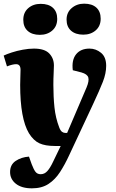

<svg xmlns="http://www.w3.org/2000/svg" viewBox="-28 -796 632 1047"><path d="M349 51Q326 101 299.5 142Q273 183 236.5 207Q200 231 146 231Q90 231 58.5 206Q27 181 27 142Q27 102 57.5 81.5Q88 61 130 58L145 100Q156 129 166 141.5Q176 154 194 154Q215 154 230.5 136.5Q246 119 261 87L303 0H270Q219 0 187 -14.5Q155 -29 130 -69Q82 -149 82 -333Q82 -354 83 -376.5Q84 -399 84 -415Q84 -446 60 -446Q41 -446 10 -434L-8 -493Q9 -501 36.5 -510Q64 -519 96.5 -525Q129 -531 157 -531Q215 -531 240.5 -504.5Q266 -478 266 -439Q266 -421 264.5 -395Q263 -369 263 -333Q263 -268 269 -210.5Q275 -153 295 -101Q302 -83 310.5 -77Q319 -71 329 -71H338L444 -319Q459 -355 453.5 -373.5Q448 -392 416 -401L369 -413Q362 -469 387 -500Q412 -531 460 -531Q495 -531 523 -508Q551 -485 551 -437Q551 -396 533 -350Q515 -304 479 -227ZM335 -689Q335 -728 363 -752Q391 -776 431 -776Q474 -776 497.5 -754.5Q521 -733 521 -694Q521 -654 494 -630.5Q467 -607 426 -607Q384 -607 359.5 -628.5Q335 -650 335 -689ZM99 -688Q99 -728 126 -751.5Q153 -775 194 -775Q237 -775 260.5 -753.5Q284 -732 284 -693Q284 -653 257 -629.5Q230 -606 189 -606Q147 -606 123 -627.5Q99 -649 99 -688Z"/></svg>

Font: Literata 36pt ExtraBold
Style: Italic
Weight: 800
Italic angle: -2°
Designer: Latin by Veronika Burian and Jose Scaglione. Greek by Irene Vlachou. Cyrillic by Vera Evstafieva
Foundry: TypeTogether
Version: Version 3.002